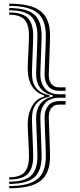

<svg xmlns="http://www.w3.org/2000/svg" viewBox="-20 -820 436 1043"><path d="M30 179V167Q112.2 167 147.8 135Q183.2 103 183.2 29.2Q183.2 17.8 182.5 -3.6Q181.8 -25 180.8 -50.8Q179.8 -76.5 178.8 -101.9Q177.8 -127.2 177 -147.2Q176.2 -167.2 176.2 -176.5Q176.2 -213.5 188.2 -238.1Q200.2 -262.8 221 -276.8Q241.8 -290.8 267.2 -295.5V-302Q241.8 -306.8 221 -320.6Q200.2 -334.5 188.2 -359.4Q176.2 -384.2 176.2 -421.2Q176.2 -430.2 177 -450.1Q177.8 -470 178.8 -495.4Q179.8 -520.8 180.8 -546.6Q181.8 -572.5 182.5 -593.9Q183.2 -615.2 183.2 -626.5Q183.2 -700.2 147.8 -732.2Q112.2 -764.2 30 -764.2V-776.2Q124.5 -776.2 165.4 -741.5Q206.2 -706.8 206.2 -626.5Q206.2 -615 205.5 -593.2Q204.8 -571.5 203.8 -545Q202.8 -518.5 201.8 -492.8Q200.8 -467 200 -446.9Q199.2 -426.8 199.2 -418Q199.2 -367.5 225.5 -337.8Q251.8 -308 300.8 -308H336.2V-289.2H300.8Q251.8 -289.2 225.5 -259.6Q199.2 -230 199.2 -179.2Q199.2 -170.5 200 -150.4Q200.8 -130.2 201.8 -104.5Q202.8 -78.8 203.8 -52.4Q204.8 -26 205.5 -4.1Q206.2 17.8 206.2 29.2Q206.2 109.2 165.4 144.1Q124.5 179 30 179ZM30 202.8V190.8Q136.8 190.8 182.9 153.1Q229 115.5 229 29Q229 17.2 228.4 -4.9Q227.8 -27 226.6 -53.9Q225.5 -80.8 224.5 -106.9Q223.5 -133 222.9 -153.4Q222.2 -173.8 222.2 -182.2Q222.2 -222.5 242.5 -246.6Q262.8 -270.8 300.8 -270.8H336.2V-251.8H300.8Q274.8 -251.8 259.9 -234.1Q245 -216.5 245 -185.2Q245 -176.8 245.8 -156.2Q246.5 -135.8 247.5 -109.1Q248.5 -82.5 249.5 -55.2Q250.5 -28 251.2 -5.4Q252 17.2 252 29Q252 122 200.5 162.4Q149 202.8 30 202.8ZM30 155V143Q87.5 143 112.5 116.5Q137.5 90 137.5 29.2Q137.5 18 136.8 -0.1Q136 -18.2 135 -39.5Q134 -60.8 133 -81.6Q132 -102.5 131.2 -119.6Q130.5 -136.8 130.5 -146Q130.5 -201.2 154.2 -243.1Q178 -285 220.5 -295.5V-301.8Q177.5 -314.2 154 -351.4Q130.5 -388.5 130.5 -451.2Q130.5 -460.5 131.2 -477.6Q132 -494.8 133 -515.8Q134 -536.8 135 -558Q136 -579.2 136.8 -597.2Q137.5 -615.2 137.5 -626.5Q137.5 -687.5 112.5 -713.9Q87.5 -740.2 30 -740.2V-752.2Q100 -752.2 130.1 -723.1Q160.2 -694 160.2 -626.5Q160.2 -615.2 159.6 -594.2Q159 -573.2 158 -547.8Q157 -522.2 155.9 -497.2Q154.8 -472.2 154.1 -452.5Q153.5 -432.8 153.5 -423.5Q153.5 -369.5 177.4 -340.8Q201.2 -312 248.5 -302.5V-294.8Q201.2 -285.5 177.4 -256.8Q153.5 -228 153.5 -173.8Q153.5 -164.8 154.1 -144.9Q154.8 -125 155.9 -100Q157 -75 158 -49.5Q159 -24 159.6 -3Q160.2 18 160.2 29.2Q160.2 96.5 130.1 125.8Q100 155 30 155ZM336.2 -326.8H300.8Q262.8 -326.8 242.5 -350.8Q222.2 -374.8 222.2 -415.2Q222.2 -423.8 222.9 -443.9Q223.5 -464 224.5 -490.1Q225.5 -516.2 226.6 -543.1Q227.8 -570 228.4 -592.2Q229 -614.5 229 -626.2Q229 -713 182.9 -750.5Q136.8 -788 30 -788V-800Q149 -800 200.5 -759.6Q252 -719.2 252 -626.2Q252 -614.5 251.2 -591.9Q250.5 -569.2 249.5 -542Q248.5 -514.8 247.5 -488Q246.5 -461.2 245.8 -440.9Q245 -420.5 245 -412.2Q245 -380.8 259.9 -363.1Q274.8 -345.5 300.8 -345.5H336.2Z"/></svg>

Font: Big Shoulders Inline Text Thin
Style: Bold
Weight: 700
Version: Version 2.002